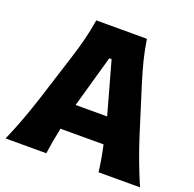

<svg xmlns="http://www.w3.org/2000/svg" viewBox="-139 -953 1105 1095"><g transform="rotate(20 413.5 -405.0)"><path d="M6.8 0Q35.6 -65.4 62.3 -137.2Q88.9 -209 109.9 -273.9L198.2 -551.8Q222.7 -627.4 237.8 -688Q252.9 -748.5 262.7 -809.6H569.8Q579.6 -746.1 594.5 -686Q609.4 -626 632.8 -551.8L720.2 -273.4Q741.7 -206.1 768.1 -135.5Q794.4 -64.9 822.8 0H571.3Q566.4 -39.1 559.3 -79.6Q552.2 -120.1 543.5 -159.2H282.2Q265.1 -79.1 253.9 0ZM508.3 -315.9 420.4 -631.8H406.2L316.9 -315.9Z"/></g></svg>

Font: Pinar DS4 ExtraBold
Style: Regular
Weight: 800
Designer: Amin Abedi
Version: Version 3.000